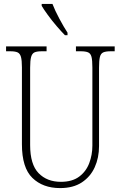

<svg xmlns="http://www.w3.org/2000/svg" viewBox="-20 -951 618 981"><path d="M287 10Q199 10 145.5 -42Q92 -94 92 -214V-607Q92 -643 87 -660.5Q82 -678 69.5 -683.5Q57 -689 33 -689H11V-714H218V-689H193Q169 -689 156.5 -683.5Q144 -678 139 -660Q134 -642 134 -605V-210Q134 -111 177 -66.5Q220 -22 291 -22Q349 -22 384.5 -48.5Q420 -75 436 -117.5Q452 -160 452 -207V-606Q452 -643 447.5 -660.5Q443 -678 430 -683.5Q417 -689 393 -689H368V-714H566V-689H545Q521 -689 508 -683.5Q495 -678 490.5 -660Q486 -642 486 -605V-205Q486 -145 464 -96.5Q442 -48 398 -19Q354 10 287 10ZM312 -771Q294 -789 269.5 -817.5Q245 -846 224 -875Q203 -904 193 -921V-931H248Q261 -897 283.5 -855Q306 -813 325 -784V-771Z"/></svg>

Font: Noto Serif Myanmar Condensed ExtraLight
Style: Regular
Weight: 200
Width: 3
Designer: Ben Mitchell and the Monotype Design Team
Foundry: Monotype Imaging Inc.
Version: Version 2.106; ttfautohint (v1.8.4.7-5d5b)